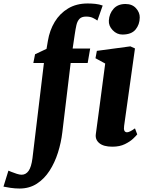

<svg xmlns="http://www.w3.org/2000/svg" viewBox="-151 -835 852 1106"><path d="M125 -600.5Q135 -660.5 164.2 -709Q193.5 -757.5 241.2 -786.2Q289 -815 354 -815Q374.5 -815 397.5 -812.8Q420.5 -810.5 440.5 -803L410 -716.5Q401 -723.5 385 -731.5Q369 -739.5 345 -739.5Q319.5 -739.5 307 -726.5Q294.5 -713.5 289.2 -690.5Q284 -667.5 279.5 -636.5L267.5 -555.5H368.5L354 -472H256L208 -72.5Q201 -13.5 182.8 44.2Q164.5 102 134.5 148.5Q104.5 195 61.5 223Q18.5 251 -38.5 251Q-64.5 251 -91.2 247Q-118 243 -131 240L-102.5 148Q-99 149.5 -85 155.2Q-71 161 -54.5 166.2Q-38 171.5 -26.5 171.5Q-2 171.5 13.8 149.2Q29.5 127 36 76.5L102 -472H41L51 -522.5L117 -553.5ZM496.5 10Q445.5 10 421 -10.5Q396.5 -31 401 -62.5Q409 -120.5 422.8 -224.8Q436.5 -329 455 -469L399 -499.5L407 -542L600 -568L626.5 -556L564 -110Q558.5 -73 581 -73Q595 -73 626.5 -95.5L639.5 -61Q634 -53.5 616.2 -36.5Q598.5 -19.5 568.5 -4.8Q538.5 10 496.5 10ZM554 -636Q522 -636 498 -661.2Q474 -686.5 476 -717Q478.5 -756.5 503 -784.2Q527.5 -812 572 -812Q610.5 -812 632.5 -787.5Q654.5 -763 654 -734Q653.5 -693.5 629.8 -664.8Q606 -636 554 -636Z"/></svg>

Font: Merriweather Black
Style: Italic
Weight: 900
Italic angle: -7.8°
Designer: Eben Sorkin
Foundry: Eben Sorkin
Version: Version 2.200;gftools[0.9.31]